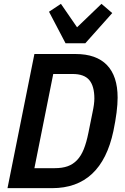

<svg xmlns="http://www.w3.org/2000/svg" viewBox="-20 -979 649 999"><path d="M159 -698H373Q481 -698 536.5 -640.5Q592 -583 592 -471Q592 -437 586.5 -393.5Q581 -350 570 -297Q507 0 251 0H19ZM265 -104Q304 -104 332 -114Q360 -124 381 -146Q402 -168 416 -203Q430 -238 440 -288L461 -392Q466 -415 468.5 -433.5Q471 -452 471 -466Q471 -531 444.5 -562.5Q418 -594 358 -594H257L159 -104ZM321 -754 235 -918 297 -959 381 -837 508 -959 564 -911 424 -754Z"/></svg>

Font: IBM Plex Sans Condensed SemiBold
Style: Italic
Weight: 600
Width: 3
Italic angle: -11°
Designer: Mike Abbink, Paul van der Laan, Pieter van Rosmalen
Foundry: Bold Monday
Version: Version 1.3